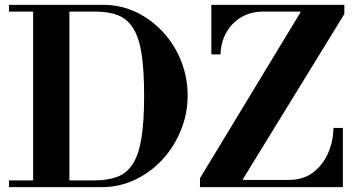

<svg xmlns="http://www.w3.org/2000/svg" viewBox="-20 -774 1462 794"><path d="M17 0V-28H369Q426 -28 465.5 -43Q505 -58 529.5 -96.5Q554 -135 565 -203.5Q576 -272 576 -378Q576 -484 565.5 -551.5Q555 -619 530.5 -657.5Q506 -696 468 -711Q430 -726 375 -726H17V-754H406Q480 -754 543.5 -723.5Q607 -693 655 -640.5Q703 -588 729.5 -520.5Q756 -453 756 -379Q756 -305 728.5 -236.5Q701 -168 652.5 -115Q604 -62 539 -31Q474 0 399 0ZM117 -15V-754H267V-15ZM807 -7V-37L1222 -722V-728L1404 -734V-716L985 -34V-21ZM807 0V-30H1175Q1233 -30 1273.5 -60Q1314 -90 1336 -139Q1358 -188 1359 -245H1398V0ZM854 -549V-754H1404V-726H1070Q1015 -726 975.5 -701.5Q936 -677 914.5 -637Q893 -597 892 -549Z"/></svg>

Font: Libre Bodoni SemiBold
Style: Regular
Weight: 600
Designer: Pablo Impallari, Rodrigo Fuenzalida
Foundry: Impallari Type
Version: Version 2.005;gftools[0.9.23]